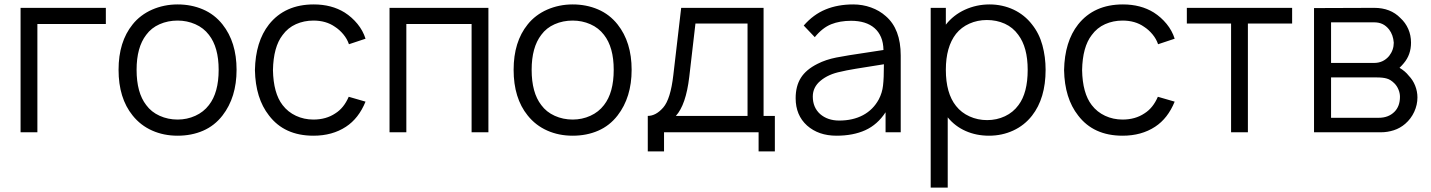

<svg xmlns="http://www.w3.org/2000/svg" viewBox="-20 -598 6470 868"><path d="M458.5 -489.5H149V0H73V-562.5H458.5Z M579.5 -76Q516 -154.5 516 -282.5Q516 -409 579.5 -487.5Q596.5 -509 619 -526Q641.5 -543 667.8 -554.5Q694 -566 723 -572Q752 -578 783 -578Q845 -578 897.5 -555.5Q950 -533 986 -487.5Q1049.5 -407.5 1049.5 -282.5Q1049.5 -158 986 -76Q950 -29.5 898 -7Q846 15.5 783 15.5Q720 15.5 667.8 -7.8Q615.5 -31 579.5 -76ZM924.5 -440.5Q900.5 -472 863 -488.5Q825.5 -505 783 -505Q739 -505 701.5 -488.5Q664 -472 641 -440.5Q597.5 -384 597.5 -282.5Q597.5 -179 641 -123Q664 -91.5 701.8 -74.5Q739.5 -57.5 783 -57.5Q825.5 -57.5 863 -74.5Q900.5 -91.5 924.5 -123Q968.5 -179 968.5 -282.5Q968.5 -384.5 924.5 -440.5Z M1557.5 -398Q1549.5 -422 1532.2 -442.8Q1515 -463.5 1494 -477Q1454 -505 1397 -505Q1354.5 -505 1318 -488.8Q1281.5 -472.5 1257.5 -439.5Q1216 -386 1214 -281Q1216 -176.5 1257.5 -123Q1281.5 -91.5 1318 -74.5Q1354.5 -57.5 1397 -57.5Q1454.5 -57.5 1496 -85.5Q1534.5 -109.5 1556.5 -160.5L1632.5 -138.5Q1601.5 -62.5 1544 -25Q1482.5 15.5 1397 15.5Q1265.5 15.5 1196 -76Q1135 -153.5 1132.5 -281Q1135 -410 1196 -487.5Q1268 -578 1398.5 -578Q1479 -578 1538 -541.5Q1571 -520.5 1596 -490Q1621 -459.5 1632.5 -423Z M2188 0H2112V-489.5H1817V0H1741V-562.5H2188Z M2365.5 -76Q2302 -154.5 2302 -282.5Q2302 -409 2365.5 -487.5Q2382.5 -509 2405 -526Q2427.5 -543 2453.8 -554.5Q2480 -566 2509 -572Q2538 -578 2569 -578Q2631 -578 2683.5 -555.5Q2736 -533 2772 -487.5Q2835.5 -407.5 2835.5 -282.5Q2835.5 -158 2772 -76Q2736 -29.5 2684 -7Q2632 15.5 2569 15.5Q2506 15.5 2453.8 -7.8Q2401.5 -31 2365.5 -76ZM2710.5 -440.5Q2686.5 -472 2649 -488.5Q2611.5 -505 2569 -505Q2525 -505 2487.5 -488.5Q2450 -472 2427 -440.5Q2383.5 -384 2383.5 -282.5Q2383.5 -179 2427 -123Q2450 -91.5 2487.8 -74.5Q2525.5 -57.5 2569 -57.5Q2611.5 -57.5 2649 -74.5Q2686.5 -91.5 2710.5 -123Q2754.5 -179 2754.5 -282.5Q2754.5 -384.5 2710.5 -440.5Z M3432 -74H3483V86.5H3409.5V0H2982V86.5H2908.5V-74Q2945.5 -74 2978.5 -112Q3011.5 -150 3024 -258.5L3059.5 -562.5H3432ZM3359.5 -491.5H3124L3096 -250Q3081 -124 3035.5 -74H3359.5Z M3983.5 0V-90.5Q3947 -34.5 3892 -9.5Q3837 15.5 3761.5 15.5Q3680.5 15.5 3628.5 -30.5Q3577 -77 3577 -154Q3577 -208.5 3600.5 -246Q3624 -283.5 3676 -309.5Q3713 -328.5 3761 -338Q3809.5 -347.5 3899 -360.5L3974 -372Q3973.5 -405 3963 -429.8Q3952.5 -454.5 3933.5 -471Q3914.5 -487.5 3887.8 -495.8Q3861 -504 3828 -504Q3777 -504 3738 -488.5Q3698 -472.5 3663.5 -430L3613.5 -482.5Q3657 -532.5 3712.2 -555.2Q3767.5 -578 3837.5 -578Q3879.5 -578 3917.8 -564.2Q3956 -550.5 3984.5 -525Q4052 -467 4052 -347V0ZM3976 -307.5Q3897.5 -295.5 3849 -287.2Q3800.5 -279 3781.5 -274Q3725.5 -263 3689.5 -233Q3654.5 -204 3654.5 -161.5Q3654.5 -112.5 3687.5 -82.5Q3721.5 -53 3774 -53Q3836 -53 3881.8 -77.5Q3927.5 -102 3953 -149Q3968.5 -179 3972 -211Q3974 -227.5 3975 -251.5Q3976 -275.5 3976 -307.5Z M4707 -282.5Q4707 -153.5 4645.5 -75Q4611 -31 4560.5 -7.8Q4510 15.5 4451 15.5Q4393.5 15.5 4345.5 -5.8Q4297.5 -27 4264.5 -67.5V250H4187.5V-562.5H4256V-486.5Q4290 -530 4342 -554Q4394.5 -578 4454 -578Q4482.5 -578 4510 -572Q4537.5 -566 4562 -554.5Q4586.5 -543 4607.8 -526Q4629 -509 4645.5 -487.5Q4678 -447 4692.5 -393.8Q4707 -340.5 4707 -282.5ZM4626 -282.5Q4626 -384 4583.5 -440.5Q4559.5 -474 4522.5 -490.8Q4485.5 -507.5 4441.5 -507.5Q4399 -507.5 4362.5 -491.2Q4326 -475 4302 -445Q4256 -386 4256 -282.5Q4256 -176.5 4302 -119Q4326 -88.5 4363 -71.8Q4400 -55 4442.5 -55Q4486 -55 4523.2 -72.5Q4560.5 -90 4584.5 -123Q4626 -178 4626 -282.5Z M5215.5 -398Q5207.5 -422 5190.2 -442.8Q5173 -463.5 5152 -477Q5112 -505 5055 -505Q5012.5 -505 4976 -488.8Q4939.5 -472.5 4915.5 -439.5Q4874 -386 4872 -281Q4874 -176.5 4915.5 -123Q4939.5 -91.5 4976 -74.5Q5012.5 -57.5 5055 -57.5Q5112.5 -57.5 5154 -85.5Q5192.5 -109.5 5214.5 -160.5L5290.5 -138.5Q5259.5 -62.5 5202 -25Q5140.5 15.5 5055 15.5Q4923.5 15.5 4854 -76Q4793 -153.5 4790.5 -281Q4793 -410 4854 -487.5Q4926 -578 5056.5 -578Q5137 -578 5196 -541.5Q5229 -520.5 5254 -490Q5279 -459.5 5290.5 -423Z M5821.5 -491.5H5621.5V0H5545.5V-491.5H5345.5V-562.5H5821.5Z M6192.5 -562.5Q6266.5 -562.5 6311 -516.5Q6334 -495.5 6346.5 -467Q6359 -438.5 6359 -405Q6359 -351 6326.5 -312.5Q6318 -302 6307 -291.5Q6333 -276 6348.5 -256Q6367.5 -236.5 6377.8 -210.5Q6388 -184.5 6388 -157.5Q6388 -124 6373.5 -92.5Q6359 -61 6333 -38.5Q6310 -18.5 6281.2 -9.2Q6252.5 0 6223.5 0H5920.5V-561.5ZM5997.5 -313.5H6192.5Q6233.5 -313.5 6260 -345Q6281 -372 6281 -405Q6278.5 -440 6260 -464.5Q6246.5 -481.5 6230.2 -489.2Q6214 -497 6192.5 -497H5997.5ZM5997.5 -65.5H6213Q6257 -65.5 6284 -92.5Q6309 -117.5 6309 -160.5Q6309 -177 6302.2 -193.2Q6295.5 -209.5 6284 -221Q6266.5 -238.5 6249 -243Q6232.5 -248 6202.5 -248H5997.5Z"/></svg>

Font: Russisch Sans
Style: Regular
Weight: 400
Designer: Michael Sharanda (font) & Cristiano Sobral (main changes)
Foundry: Michael Sharanda
Version: Version 2.00;October 25, 2020;FontCreator 13.0.0.2681 64-bit